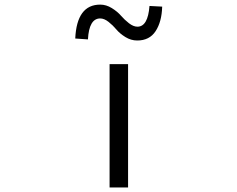

<svg xmlns="http://www.w3.org/2000/svg" viewBox="-20 -821 1040 841"><path d="M460 0V-540H541V0ZM581.1 -643.6Q553.7 -643.6 529.3 -658.7Q504.9 -673.8 489.7 -691.9Q474.6 -710 455.6 -725.1Q436.5 -740.2 418.9 -740.2Q370.1 -740.2 365.2 -648.4L309.6 -652.3Q316.4 -800.8 418.9 -800.8Q445.3 -800.8 469.7 -785.6Q494.1 -770.5 509.8 -752.4Q525.4 -734.4 544.9 -719.2Q564.5 -704.1 582 -704.1Q627.9 -704.1 634.8 -794.9L690.4 -792Q688.5 -725.6 661.6 -684.6Q634.8 -643.6 581.1 -643.6Z"/></svg>

Font: Gen Shin Gothic Monospace Normal
Style: Regular
Weight: 350
Designer: [Source Han Sans]
Ryoko NISHIZUKA  (kana & ideographs); Paul D. Hunt (Latin, Greek & Cyrillic); Wenlong ZHANG  (bopomofo
Version: Version 1.002.20150607